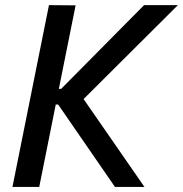

<svg xmlns="http://www.w3.org/2000/svg" viewBox="-20 -740 724 760"><path d="M29.3 0 173.8 -719.7 279.3 -718.8 212.9 -388.2H242.2L203.6 -369.6L550.3 -719.7H684.1L286.1 -323.2L284.7 -385.7L551.8 0H435.1L194.8 -348.6L228 -326.2H200.7L135.3 0Z"/></svg>

Font: Reddit Sans Medium
Style: Italic
Weight: 500
Italic angle: -11.25°
Designer: Stephen Hutchings
Version: Version 1.013